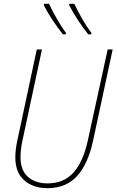

<svg xmlns="http://www.w3.org/2000/svg" viewBox="-20 -972 608 1002"><path d="M227 10Q325 10 382.5 -53.5Q440 -117 466 -239L568 -714H542L439 -242Q415 -130 364.5 -72.5Q314 -15 228 -15Q164 -15 125.5 -49.5Q87 -84 87 -152Q87 -188 96 -233L199 -714H172L69 -232Q60 -186 60 -151Q60 -72 106.5 -31Q153 10 227 10ZM440 -793H457V-800Q433 -832 409 -873.5Q385 -915 368 -952H341V-945Q360 -908 387.5 -866Q415 -824 440 -793ZM308 -793H324V-800Q301 -832 277 -873.5Q253 -915 236 -952H209V-945Q227 -908 255 -866Q283 -824 308 -793Z"/></svg>

Font: Noto Sans UI SemiCondensed Thin
Style: Italic
Weight: 250
Width: 4
Italic angle: -12°
Designer: Monotype Design Team
Foundry: Monotype Imaging Inc.
Version: Version 1.901